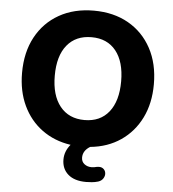

<svg xmlns="http://www.w3.org/2000/svg" viewBox="-60 -771 921 1023"><g transform="rotate(5 400.5 -259.5)"><path d="M401 -131Q485 -131 531.5 -189.5Q578 -248 578 -353Q578 -458 531.5 -516Q485 -574 401 -574Q317 -574 270 -516.5Q223 -459 223 -353Q223 -248 270 -189.5Q317 -131 401 -131ZM438 197Q376 197 342 167.5Q308 138 308 88Q308 44 339 7Q251 -6 185.5 -54Q120 -102 84 -178.5Q48 -255 48 -353Q48 -463 92 -544.5Q136 -626 215.5 -671Q295 -716 401 -716Q507 -716 586 -671Q665 -626 709 -544.5Q753 -463 753 -353Q753 -251 714.5 -173Q676 -95 606.5 -47.5Q537 0 444 9Q406 32 406 69Q406 91 422 103.5Q438 116 460 116Q467 116 474 115Q481 114 488 112Q510 108 522 117Q534 126 536 140.5Q538 155 529.5 169Q521 183 503 189Q486 194 469 195.5Q452 197 438 197Z"/></g></svg>

Font: Chiron GoRound TC EB
Style: Regular
Weight: 700
Designer: Ryoko NISHIZUKA 西塚涼子 (kana, bopomofo & ideographs); Paul D. Hunt (Latin, Greek & Cyrillic); Sandoll Communications 산돌커뮤니
Foundry: Adobe
Version: Version 1.000;hotconv 1.1.1;makeotfexe 2.6.0